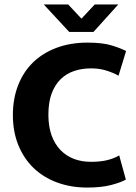

<svg xmlns="http://www.w3.org/2000/svg" viewBox="-20 -834 614 865"><path d="M389 -105Q434 -105 465 -113Q496 -121 517 -134L547 -25Q527 -13 482.5 -1Q438 11 373 11Q299 11 237 -12Q175 -35 131 -77.5Q87 -120 62.5 -180.5Q38 -241 38 -316Q38 -389 61.5 -449.5Q85 -510 128.5 -552.5Q172 -595 234.5 -618.5Q297 -642 375 -642Q441 -642 482.5 -629.5Q524 -617 548 -604L514 -493Q491 -506 459.5 -516Q428 -526 390 -526Q350 -526 315 -514.5Q280 -503 254 -478Q228 -453 213 -413.5Q198 -374 198 -317Q198 -264 212.5 -224Q227 -184 253 -157.5Q279 -131 313.5 -118Q348 -105 389 -105ZM177 -814H287L347 -750L407 -814H513L401 -690H292Z"/></svg>

Font: Mukta ExtraBold
Style: Regular
Weight: 800
Designer: Girish Dalvi and Yashodeep Gholap
Foundry: Ek Type
Version: Version 2.538;PS 1.002;hotconv 16.6.51;makeotf.lib2.5.65220;